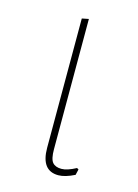

<svg xmlns="http://www.w3.org/2000/svg" viewBox="-79 -500 396 551"><g transform="rotate(15 118.5 -225.0)"><path d="M148 3Q97 3 97 -65V-449L117 -453V-66Q117 -37 125.5 -27Q134 -17 152 -17Q169 -17 195 -31L200 -28L196 -11Q168 3 148 3Z"/></g></svg>

Font: Alegreya Sans SC Thin
Style: Regular
Weight: 100
Designer: Juan Pablo del Peral
Foundry: Huerta Tipografica
Version: Version 2.007